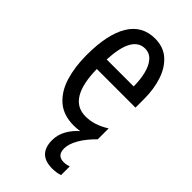

<svg xmlns="http://www.w3.org/2000/svg" viewBox="-239 -609 896 896"><g transform="rotate(45 209.0 -161.5)"><path d="M277 117Q277 164 321 164Q331 164 340 162Q349 160 355 158V215Q333 223 304 223Q210 223 210 129Q210 94 227.5 62.5Q245 31 273 7Q254 10 233 10Q165 10 123 -26.5Q81 -63 62 -125Q43 -187 43 -265Q43 -402 86.5 -474Q130 -546 215 -546Q270 -546 306 -514.5Q342 -483 360 -429.5Q378 -376 378 -309V-253H123Q126 -59 242 -59Q271 -59 299.5 -68Q328 -77 358 -96V-24Q319 14 298 51Q277 88 277 117ZM215 -480Q174 -480 151 -440Q128 -400 124 -317H302Q302 -361 293 -398Q284 -435 264.5 -457.5Q245 -480 215 -480Z"/></g></svg>

Font: Noto Sans Tamil ExtraCondensed
Style: Regular
Weight: 400
Width: 2
Designer: Jelle Bosma - Monotype Design Team
Foundry: Monotype Imaging Inc.
Version: Version 2.004; ttfautohint (v1.8.4.7-5d5b)